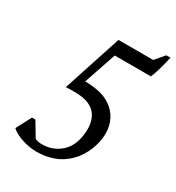

<svg xmlns="http://www.w3.org/2000/svg" viewBox="-175 -820 860 939"><g transform="rotate(30 255.5 -351.0)"><path d="M487.8 -714.4H511.2Q508.8 -703.1 504.6 -685.5Q500.5 -668 495.1 -649.4Q489.7 -630.9 484.1 -614Q478.5 -597.2 473.6 -587.4H270L208 -405.3H213.9Q248 -405.3 285.2 -397.7Q322.3 -390.1 353 -369.6Q385.7 -347.7 404.1 -312.5Q422.4 -277.3 422.4 -232.9Q422.4 -210.4 417.2 -186.3Q412.1 -162.1 402.6 -138.9Q393.1 -115.7 379.6 -94.7Q366.2 -73.7 350.1 -57.6Q312.5 -20 267.6 -4.2Q222.7 11.7 171.9 11.7Q153.3 11.7 132.3 8.1Q111.3 4.4 91.3 -2Q71.3 -8.3 54.2 -17.3Q37.1 -26.4 26.4 -37.1L71.3 -122.1H90.3Q94.7 -115.2 100.8 -105Q106.9 -94.7 113.8 -83.3Q120.6 -71.8 127.2 -60.5Q133.8 -49.3 139.2 -40.5Q144 -38.6 154.3 -35.9Q164.6 -33.2 178.2 -33.2Q210.9 -33.2 239.5 -44.7Q268.1 -56.2 290.5 -79.1Q313.5 -102.5 324.5 -137.2Q335.4 -171.9 335.4 -209.5Q335.4 -244.6 322.3 -272.2Q309.1 -299.8 283.7 -314.5Q260.3 -328.1 232.9 -332Q205.6 -335.9 174.8 -335L140.1 -334L247.6 -662.6H443.8Z"/></g></svg>

Font: PT Astra Serif
Style: Italic
Weight: 400
Italic angle: -16°
Designer: A.Korolkova, I. Chaeva
Foundry: ParaType Ltd
Version: Version 1.001